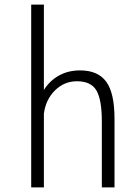

<svg xmlns="http://www.w3.org/2000/svg" viewBox="-20 -820 610 840"><path d="M116.5 0V-800H172V-426.5Q197 -466.5 237.5 -489.2Q278 -512 330.5 -512Q408.5 -512 444.8 -462.5Q481 -413 481 -300V0H425.5V-289.5Q425.5 -383.5 402 -424Q378.5 -464.5 316.5 -464.5Q261.5 -464.5 221 -425Q180.5 -385.5 172 -323V0Z"/></svg>

Font: League Mono Narrow UltraLight
Style: Regular
Weight: 200
Width: 3
Designer: Tyler Finck
Foundry: The League of Moveable Type / Tyler Finck
Version: Version 2.210